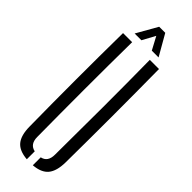

<svg xmlns="http://www.w3.org/2000/svg" viewBox="-316 -966 984 984"><g transform="rotate(45 176.0 -474.0)"><path d="M46 -123Q42 -461.5 46 -800H112Q110 -631 110 -456.5Q110 -282 111.5 -113Q111.5 -60.5 154.5 -51.5V6Q97 1.5 71.8 -29Q46.5 -59.5 46 -123ZM198 6V-51.5Q240 -60 240 -113Q241.5 -282 241.8 -456.5Q242 -631 240 -800H306.5Q310 -461.5 306.5 -123Q305.5 -59.5 280.2 -29Q255 1.5 198 6ZM89.5 -840.5 154 -954H198L263 -840.5H214L176.5 -910.5L138.5 -840.5Z"/></g></svg>

Font: Big Shoulders Stencil Display
Style: Regular
Weight: 400
Designer: Patric King
Foundry: XO Type Co
Version: Version 1.000